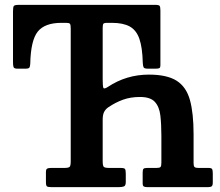

<svg xmlns="http://www.w3.org/2000/svg" viewBox="-20 -770 904 790"><path d="M169 -20.5V-61.5Q169 -73.5 174 -76.2Q179 -79 190 -79H244Q262 -79 266.5 -83.5Q271 -88 271 -106.5V-653.5Q271 -668 267.8 -672Q264.5 -676 252.5 -676H233Q164 -676 135.2 -639.8Q106.5 -603.5 104.5 -508Q104 -496.5 101 -492Q98 -487.5 85.5 -487.5H50.5Q37.5 -487.5 35.5 -494.8Q33.5 -502 33.5 -513V-723.5Q33.5 -741 37 -745.5Q40.5 -750 57.5 -750H619Q633.5 -750 636.8 -745.8Q640 -741.5 640 -726.5V-503Q640 -492 636 -489.8Q632 -487.5 621 -487.5H587Q573.5 -487.5 570.8 -493.2Q568 -499 567.5 -511Q566 -574.5 553.5 -610.2Q541 -646 513.8 -661Q486.5 -676 440.5 -676H421.5Q408 -676 405.2 -672Q402.5 -668 402.5 -654.5V-444Q402.5 -415.5 405.2 -408.8Q408 -402 424 -412.5Q500 -463 592.5 -463Q667 -463 706.8 -437.8Q746.5 -412.5 761.5 -358.5Q776.5 -304.5 776.5 -218V-98.5Q776.5 -86.5 780.5 -82.8Q784.5 -79 796 -79H838Q850.5 -79 853 -74Q855.5 -69 855.5 -56V-19Q855.5 -7 851 -3.5Q846.5 0 835.5 0H587Q577 0 572 -2.5Q567 -5 567 -16V-60Q567 -72 570.5 -75.5Q574 -79 585.5 -79H624.5Q637 -79 640.5 -83Q644 -87 644 -100.5V-210.5Q644 -258.5 639.8 -294.8Q635.5 -331 617 -351Q598.5 -371 556 -371Q517.5 -371 486.2 -359.8Q455 -348.5 425.5 -328.5Q414 -320.5 408.2 -309Q402.5 -297.5 402.5 -277.5V-107.5Q402.5 -88.5 406.8 -83.8Q411 -79 429.5 -79H476.5Q491.5 -79 494.5 -74.5Q497.5 -70 497.5 -54.5V-21Q497.5 -6 489.8 -3Q482 0 468.5 0H192Q177.5 0 173.2 -3.2Q169 -6.5 169 -20.5Z"/></svg>

Font: Besley* Narrow Semi
Style: Regular
Weight: 600
Width: 4
Designer: Owen Earl
Foundry: indestructible type*
Version: Version 3.000; ttfautohint (v1.8.3)